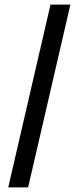

<svg xmlns="http://www.w3.org/2000/svg" viewBox="-20 -620 328 840"><path d="M16 200 201 -600H288L103 200Z"/></svg>

Font: Miedinger
Style: Italic
Weight: 400
Italic angle: -13°
Version: Version 001.000